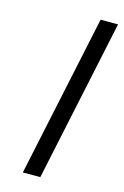

<svg xmlns="http://www.w3.org/2000/svg" viewBox="-111 -763 526 814"><g transform="rotate(15 151.5 -355.5)"><path d="M75.2 0 226.1 -710.9H302.7L151.9 0Z"/></g></svg>

Font: Tuffy
Style: Italic
Weight: 400
Italic angle: -12°
Designer: Thatcher Ulrich, Karoly Barta and Michael Everson
Version: Version 001.271